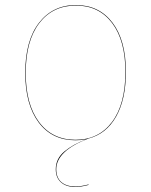

<svg xmlns="http://www.w3.org/2000/svg" viewBox="-20 -547 599 761"><path d="M203 124Q203 157 223 174.5Q243 192 278 192Q302 192 331 184V186Q302 194 278 194Q242 194 221.5 175.5Q201 157 201 124Q201 82 235 53.5Q269 25 322 5Q303 9 279 9Q186 9 133 -62Q80 -133 80 -258Q80 -386 134.5 -456.5Q189 -527 281 -527Q373 -527 426 -457Q479 -387 479 -262Q479 -153 440 -84.5Q401 -16 331 2Q203 51 203 124ZM279 7Q371 7 424 -63.5Q477 -134 477 -262Q477 -386 424.5 -455.5Q372 -525 281 -525Q189 -525 135.5 -455Q82 -385 82 -258Q82 -134 134.5 -63.5Q187 7 279 7Z"/></svg>

Font: FiraGO Two
Style: Regular
Weight: 100
Designer: bBox Type
Foundry: bBox Type GmbH
Version: Version 1.001